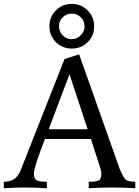

<svg xmlns="http://www.w3.org/2000/svg" viewBox="-30 -999 738 1019"><path d="M688 0Q611.3 -3.9 567.4 -3.9Q512.7 -3.9 440.9 0V-34.2Q483.4 -34.2 495.6 -42.2Q507.8 -50.3 507.8 -77.1Q507.8 -91.8 500.5 -112.8L452.6 -261.2H208.5Q149.9 -111.3 149.9 -77.1Q149.9 -53.2 162.4 -43.7Q174.8 -34.2 218.8 -34.2V0Q148.9 -3.9 99.1 -3.9Q59.1 -3.9 -9.8 0V-34.2Q23.9 -35.2 43.9 -47.9Q64 -60.5 78.1 -91.3L312.5 -686L390.1 -710.4L605.5 -101.6Q622.1 -62.5 634.5 -48.3Q647 -34.2 688 -34.2ZM435.1 -313 338.9 -605 228.5 -313ZM350.6 -741.2Q300.8 -741.2 266.6 -775.4Q232.4 -809.6 232.4 -859.4Q232.4 -909.2 266.6 -943.8Q300.8 -978.5 350.6 -978.5Q400.4 -978.5 435.1 -943.8Q469.7 -909.2 469.7 -859.4Q469.7 -809.6 435.5 -775.4Q401.4 -741.2 350.6 -741.2ZM350.6 -791Q377.9 -791 398.4 -811.5Q418.9 -832 418.9 -859.4Q418.9 -887.7 398.9 -907.2Q378.9 -926.8 350.6 -926.8Q322.3 -926.8 302.7 -907.2Q283.2 -887.7 283.2 -859.4Q283.2 -831.1 303.2 -811Q323.2 -791 350.6 -791Z"/></svg>

Font: Almanac
Style: Regular
Weight: 400
Designer: Eden's Almanac
Version: Version 3.501;March 28, 2021;FontCreator 13.0.0.2683 64-bit